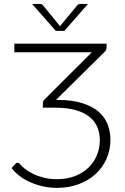

<svg xmlns="http://www.w3.org/2000/svg" viewBox="-20 -924 621 952"><path d="M37.5 0ZM508.5 -707.5V-690Q508.5 -684.5 507 -679Q505.5 -673.5 499.5 -667.5L257.5 -428.5H266.5Q337 -428.5 386.8 -413Q436.5 -397.5 467.8 -371Q499 -344.5 513.2 -308.2Q527.5 -272 527.5 -231Q527.5 -179.5 507.8 -135.8Q488 -92 453 -60.2Q418 -28.5 369.5 -10.5Q321 7.5 263.5 7.5Q225 7.5 190.5 -0.5Q156 -8.5 126.8 -22Q97.5 -35.5 74.8 -53.2Q52 -71 37.5 -91L57.5 -112.5Q60 -115.5 62.5 -116.2Q65 -117 66.5 -117Q70 -117 72.5 -116Q75 -115 79 -111Q87 -100.5 103.2 -87.2Q119.5 -74 143 -62.5Q166.5 -51 196.5 -43.2Q226.5 -35.5 262.5 -35.5Q312 -35.5 351.2 -50.8Q390.5 -66 418 -92.2Q445.5 -118.5 460.2 -153.8Q475 -189 475 -228.5Q475 -262 463.5 -291.5Q452 -321 425.8 -343Q399.5 -365 357.2 -377.5Q315 -390 253.5 -390H192.5V-410.5Q192.5 -416 194 -420.8Q195.5 -425.5 200.5 -430.5L435.5 -665H51V-707.5ZM139 -904.5H174.5Q178.5 -904.5 184 -903.5Q189.5 -902.5 193.5 -897L274 -799L277.5 -793.5Q278.5 -795 279.5 -796.2Q280.5 -797.5 281.5 -799L362.5 -897Q366.5 -902.5 371.8 -903.5Q377 -904.5 381 -904.5H416.5L299 -771H256.5Z"/></svg>

Font: Lato Light
Style: Regular
Weight: 300
Designer: Lukasz Dziedzic
Foundry: tyPoland Lukasz Dziedzic
Version: Version 2.007; 2014-02-27